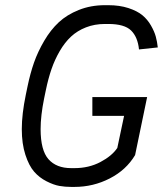

<svg xmlns="http://www.w3.org/2000/svg" viewBox="-20 -716 640 748"><path d="M401.9 -622.6H388.7Q348.6 -622.6 314.9 -609.4Q281.2 -596.2 256.8 -573.5Q232.4 -550.8 212.9 -517.3Q193.4 -483.9 180.7 -447Q168 -410.2 158.7 -365.2L151.9 -332.5Q138.2 -265.1 138.2 -212.9Q138.2 -130.4 168.9 -95.7Q199.7 -61 257.3 -61H270Q326.2 -61 371.1 -84.7Q416 -108.4 437 -139.6L463.4 -264.6H339.8V-337.9H553.2L506.3 -111.8Q471.7 -53.7 407.5 -20.8Q343.3 12.2 270 12.2H257.3Q233.4 12.2 211.2 8.3Q189 4.4 161.1 -9.8Q133.3 -23.9 113 -47.1Q92.8 -70.3 78.9 -113Q64.9 -155.8 64.9 -212.9Q64.9 -271.5 80.6 -347.2L87.4 -379.9Q97.7 -429.7 112.5 -472.2Q127.4 -514.6 152.3 -557.1Q177.2 -599.6 209 -629.2Q240.7 -658.7 287.1 -677.2Q333.5 -695.8 388.7 -695.8H401.9Q445.8 -695.8 480.2 -684.6Q514.6 -673.3 534.7 -656.7Q554.7 -640.1 568.1 -616.7Q581.5 -593.3 586.9 -573.5Q592.3 -553.7 594.7 -531.2L521.5 -523.4Q516.6 -571.8 490.7 -597.2Q464.8 -622.6 401.9 -622.6Z"/></svg>

Font: Anka/Coder
Style: Italic
Weight: 400
Italic angle: -12°
Monospace: yes
Version: Version 001.100